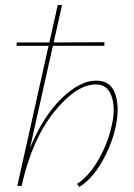

<svg xmlns="http://www.w3.org/2000/svg" viewBox="-20 -731 525 755"><path d="M358 -414Q415 -414 433 -362Q451 -310 435 -233Q419 -160 380 -93Q341 -26 292 4L283 -8Q329 -37 366.5 -102Q404 -167 419 -236Q435 -301 419.5 -350Q404 -399 357 -399Q280 -399 193 -291Q106 -183 65 0H48L171 -551H45L46 -564H174L207 -711H224L191 -564L391 -565L390 -551H188L98 -149Q149 -273 221.5 -343.5Q294 -414 358 -414Z"/></svg>

Font: EauTestInfant Thin
Style: Italic
Weight: 250
Italic angle: -12°
Designer: Christian Thalmann (Catharsis Fonts)
Version: Version 0.001;PS 000.001;hotconv 1.0.88;makeotf.lib2.5.64775